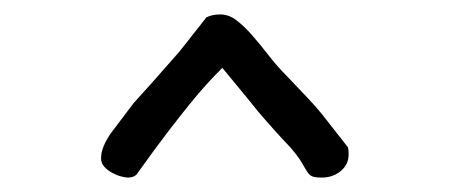

<svg xmlns="http://www.w3.org/2000/svg" viewBox="-20 -707 624 266"><path d="M462 -503Q463 -500 463 -493Q463 -479 452 -470Q441 -461 426 -461Q417 -461 413 -462.5Q409 -464 406 -468.5Q403 -473 398.5 -481Q394 -489 383 -502Q366 -520 359 -528Q352 -536 347.5 -541Q343 -546 338 -552Q333 -558 321 -573L288 -613Q277 -602 266.5 -590.5Q256 -579 243 -563Q230 -547 212 -523.5Q194 -500 169 -465Q165 -461 157 -461Q154 -461 148 -462.5Q142 -464 135.5 -467.5Q129 -471 124.5 -476Q120 -481 120 -488Q120 -503 134 -523L165 -564Q176 -576 192 -594Q208 -612 229 -636L266 -683Q274 -687 285 -687Q297 -687 307.5 -679Q318 -671 329 -658.5Q340 -646 352 -630.5Q364 -615 378 -601Q395 -583 406 -571.5Q417 -560 425.5 -549.5Q434 -539 442 -528.5Q450 -518 462 -503Z"/></svg>

Font: Gaegu
Style: Regular
Weight: 400
Designer: JIKJI
Foundry: JIKJI
Version: Version 1.00